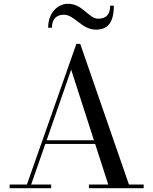

<svg xmlns="http://www.w3.org/2000/svg" viewBox="-20 -997 812 1017"><path d="M318 -919C375.5 -919 412 -840 488 -840C547 -840 583 -872.5 583 -967H563.5C563.5 -915 538 -898 500 -898C449 -898 419 -977 340 -977C291 -977 235 -935 235 -850H255C255 -902 285 -919 318 -919ZM31 -19.5V0H251V-19.5H145L220 -234.5H484L553.5 -19.5H451V0H741V-19.5H663L405 -764.5H384.5L122.5 -19.5ZM357 -628 477.5 -254H227Z"/></svg>

Font: Bodoni* 11
Style: Regular
Weight: 400
Version: Version 2.3